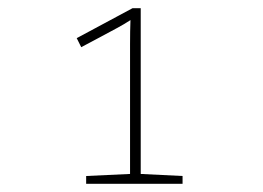

<svg xmlns="http://www.w3.org/2000/svg" viewBox="-20 -864 640 468"><path d="M190 -416V-435L297 -440V-696Q297 -725 297 -756.5Q297 -788 298 -815Q281 -804 265 -795.5Q249 -787 225 -774L178 -749L167 -771L303 -844H323V-440L425 -435V-416Z"/></svg>

Font: Noto Sans Mono Thin
Style: Regular
Weight: 100
Designer: Monotype Design Team
Foundry: Monotype Imaging Inc.
Version: Version 2.014